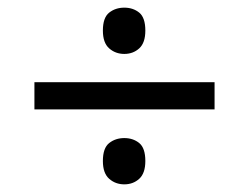

<svg xmlns="http://www.w3.org/2000/svg" viewBox="-20 -603 612 502"><path d="M305 -462Q282 -462 265.5 -476.5Q249 -491 249 -523Q249 -557 265.5 -570Q282 -583 305 -583Q328 -583 344 -570Q360 -557 360 -523Q360 -491 344 -476.5Q328 -462 305 -462ZM70 -317V-388H541V-317ZM305 -121Q282 -121 265.5 -135.5Q249 -150 249 -182Q249 -216 265.5 -229Q282 -242 305 -242Q328 -242 344 -229Q360 -216 360 -182Q360 -150 344 -135.5Q328 -121 305 -121Z"/></svg>

Font: Noto Sans
Style: Italic
Weight: 400
Italic angle: -12°
Designer: Monotype Design Team
Foundry: Monotype Imaging Inc.
Version: Version 2.013; ttfautohint (v1.8.4.7-5d5b)